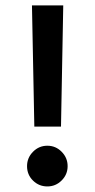

<svg xmlns="http://www.w3.org/2000/svg" viewBox="-20 -687 349 707"><path d="M97.7 -667H212.9L204.6 -220.7H106.4ZM79.6 -75.2Q79.6 -106 101.6 -128.2Q123.5 -150.4 154.3 -150.4Q185.1 -150.4 207 -128.2Q229 -106 229 -75.2Q229 -44.4 207 -22.5Q185.1 -0.5 154.3 -0.5Q123.5 -0.5 101.6 -22Q79.6 -43.5 79.6 -75.2Z"/></svg>

Font: Vazir Medium
Style: Medium
Weight: 500
Designer: Saber Rastikerdar
Foundry: Saber Rastikerdar
Version: Version 30.0.0